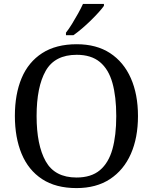

<svg xmlns="http://www.w3.org/2000/svg" viewBox="-20 -951 782 981"><path d="M371 10Q265 10 195 -36Q125 -82 90.5 -165Q56 -248 56 -359Q56 -470 90.5 -552Q125 -634 195.5 -679.5Q266 -725 372 -725Q473 -725 542.5 -679.5Q612 -634 648.5 -551.5Q685 -469 685 -358Q685 -247 648.5 -164.5Q612 -82 542 -36Q472 10 371 10ZM371 -44Q446 -44 490.5 -81.5Q535 -119 554.5 -189Q574 -259 574 -358Q574 -457 554.5 -527Q535 -597 490.5 -634Q446 -671 372 -671Q260 -671 213.5 -589Q167 -507 167 -358Q167 -210 213.5 -127Q260 -44 371 -44ZM317 -784Q332 -803 348 -829Q364 -855 379 -882Q394 -909 404 -931H511V-921Q502 -908 484 -888Q466 -868 443.5 -846Q421 -824 398 -804.5Q375 -785 355 -771H317Z"/></svg>

Font: Noto Serif Tibetan
Style: Regular
Weight: 400
Designer: Monotype Design Team
Foundry: Monotype Imaging Inc.
Version: Version 2.103